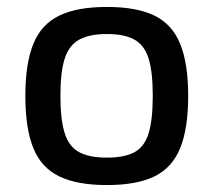

<svg xmlns="http://www.w3.org/2000/svg" viewBox="-20 -520 615 553"><path d="M288 -500Q374 -500 425 -475Q476 -450 499 -393.5Q522 -337 522 -244Q522 -150 499 -93.5Q476 -37 425 -12Q374 13 288 13Q202 13 150.5 -12Q99 -37 76 -93.5Q53 -150 53 -244Q53 -337 76 -393.5Q99 -450 150.5 -475Q202 -500 288 -500ZM288 -422Q238 -422 208.5 -406Q179 -390 166.5 -351.5Q154 -313 154 -244Q154 -175 166.5 -136Q179 -97 208.5 -81.5Q238 -66 288 -66Q338 -66 367 -81.5Q396 -97 408 -136Q420 -175 420 -244Q420 -313 408 -351.5Q396 -390 367 -406Q338 -422 288 -422Z"/></svg>

Font: Exo 2 Medium
Style: Regular
Weight: 500
Designer: Natanael Gama
Foundry: Natanael Gama
Version: Version 2.010